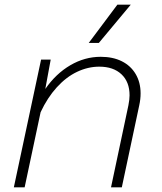

<svg xmlns="http://www.w3.org/2000/svg" viewBox="-20 -798 690 818"><path d="M532 -392Q532 -449 497.5 -481.5Q463 -514 403 -514Q355 -514 308.5 -492Q262 -470 222 -426Q182 -382 153 -320L85 0H39L155 -544H196L173 -419Q218 -484 279.5 -520Q341 -556 409 -556Q461 -556 499 -537Q537 -518 558 -482.5Q579 -447 579 -400Q579 -375 573 -348L499 0H453L527 -349Q532 -374 532 -392ZM480 -778H537L401 -615H358Z"/></svg>

Font: Azeret Mono Thin
Style: Italic
Weight: 100
Italic angle: -12°
Designer: Martin Vácha
Foundry: Displaay
Version: Version 1.000; Glyphs 3.0.3, build 3074